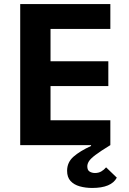

<svg xmlns="http://www.w3.org/2000/svg" viewBox="-20 -718 640 950"><path d="M80 -698H526V-575H230V-415H516V-292H230V-123H526V0Q477 30 452.5 48.5Q428 67 420 80Q412 93 412 105Q412 124 423.5 131Q435 138 450 138Q468 138 481.5 130Q495 122 505 110L558 161Q531 212 436 212Q403 212 374.5 204Q346 196 329 177.5Q312 159 312 127Q312 85 344 57Q376 29 431 4L430 0H80Z"/></svg>

Font: Lilex Nerd Font
Style: Bold
Weight: 700
Designer: Mike Abbink, Paul van der Laan, Pieter van Rosmalen, Mikhael Khrustik
Foundry: Mikhael Khrustik
Version: Version 2.400; ttfautohint (v1.8.4.7-5d5b);Nerd Fonts 3.3.0